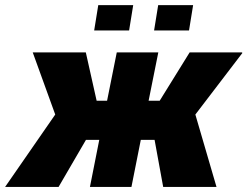

<svg xmlns="http://www.w3.org/2000/svg" viewBox="-47 -734 972 754"><path d="M560.1 -184.6H505.9L469.2 0H306.2L342.8 -184.6H290.5L183.1 0H-26.9L169.9 -284.2L81.5 -528.3H290L332.5 -338.4H373.5L411.6 -528.3H574.7L536.6 -338.4H580.1L697.8 -528.3H903.3L904.8 -525.9L720.2 -284.2L803.2 0H593.8ZM460 -614.3H322.8L338.9 -713.9H476.1ZM695.3 -614.3H558.1L574.2 -713.9H711.4Z"/></svg>

Font: Roboto-BlackItalic
Style: Italic
Weight: 900
Italic angle: -12°
Designer: Google
Version: Version 1.100141; 2013